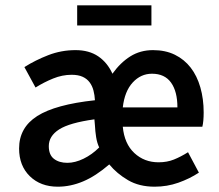

<svg xmlns="http://www.w3.org/2000/svg" viewBox="-20 -692 825 724"><path d="M198 12Q133 12 92.5 -27.5Q52 -67 52 -132Q52 -211 120.5 -254.5Q189 -298 338 -314Q337 -333 332.5 -350.5Q328 -368 318 -381.5Q308 -395 291.5 -402.5Q275 -410 250 -410Q215 -410 180.5 -396Q146 -382 114 -362L72 -439Q113 -465 162 -484Q211 -503 265 -503Q316 -503 350.5 -479.5Q385 -456 404 -414Q434 -456 471.5 -479.5Q509 -503 557 -503Q604 -503 639.5 -485.5Q675 -468 699 -437Q723 -406 735.5 -362.5Q748 -319 748 -268Q748 -234 743 -214H443Q449 -150 486.5 -115Q524 -80 578 -80Q610 -80 636 -90.5Q662 -101 689 -118L730 -41Q695 -18 652.5 -3Q610 12 563 12Q505 12 463 -12.5Q421 -37 392 -72Q341 -28 293.5 -8Q246 12 198 12ZM234 -78Q263 -78 295 -93.5Q327 -109 354 -136Q346 -153 342.5 -175Q339 -197 338 -219L336 -242Q242 -229 203 -204Q164 -179 164 -141Q164 -108 183.5 -93Q203 -78 234 -78ZM443 -287H649Q649 -347 625 -380.5Q601 -414 553 -414Q511 -414 480.5 -381Q450 -348 443 -287ZM271 -596V-672H551V-596Z"/></svg>

Font: Processing Sans Pro Semibold
Style: Regular
Weight: 600
Designer: Paul D. Hunt
Foundry: Adobe Systems Incorporated
Version: Version 2.020;PS 2.000;hotconv 1.0.86;makeotf.lib2.5.63406